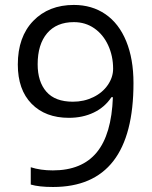

<svg xmlns="http://www.w3.org/2000/svg" viewBox="-20 -744 612 774"><path d="M518.1 -409.2Q518.1 9.8 193.8 9.8Q137.2 9.8 104 0V-69.8Q143.1 -57.1 192.9 -57.1Q310.1 -57.1 369.9 -129.6Q429.7 -202.1 435.1 -352.1H429.2Q402.3 -311.5 357.9 -290.3Q313.5 -269 257.8 -269Q163.1 -269 107.4 -325.7Q51.8 -382.3 51.8 -483.9Q51.8 -595.2 114 -659.7Q176.3 -724.1 277.8 -724.1Q350.6 -724.1 405 -686.8Q459.5 -649.4 488.8 -577.9Q518.1 -506.3 518.1 -409.2ZM277.8 -654.8Q208 -654.8 169.9 -609.9Q131.8 -564.9 131.8 -484.9Q131.8 -414.6 167 -374.3Q202.1 -334 273.9 -334Q318.4 -334 355.7 -352.1Q393.1 -370.1 414.6 -401.4Q436 -432.6 436 -466.8Q436 -518.1 416 -561.5Q396 -605 360.1 -629.9Q324.2 -654.8 277.8 -654.8Z"/></svg>

Font: f06597129
Style: Regular
Weight: 400
Foundry: Ascender Corporation
Version: Version 1.10